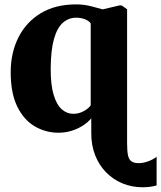

<svg xmlns="http://www.w3.org/2000/svg" viewBox="-20 -578 715 852"><path d="M613.5 253Q565.5 253 524 236Q482.5 219 451 187Q419.5 155 402 110.2Q384.5 65.5 385 11V-53Q370.5 -35.5 348.2 -21Q326 -6.5 298.2 2.2Q270.5 11 239.5 11Q183 11 134.5 -17.2Q86 -45.5 56.8 -104.8Q27.5 -164 27.5 -257.5Q27.5 -344 61.8 -412Q96 -480 160.8 -519.2Q225.5 -558.5 317.5 -558.5Q352.5 -558.5 384.8 -550.2Q417 -542 435.5 -536.5L510.5 -554H519.5L544 -537V59Q544 93 548.2 112Q552.5 131 564 138.5Q575.5 146 597 146Q613 146 634.8 138.8Q656.5 131.5 675 118V244.5Q666.5 247.5 656.8 249.2Q647 251 636.8 252Q626.5 253 613.5 253ZM305 -73Q322.5 -73 337.5 -78.5Q352.5 -84 364 -92.5Q375.5 -101 382.5 -110V-474Q375.5 -485 357.8 -492.2Q340 -499.5 318 -499.5Q285 -499.5 259.5 -477.5Q234 -455.5 219.8 -406.2Q205.5 -357 205 -275Q204.5 -202.5 217.8 -158Q231 -113.5 253.8 -93.2Q276.5 -73 305 -73Z"/></svg>

Font: Merriweather 48pt Black
Style: Regular
Weight: 900
Version: Version 2.100